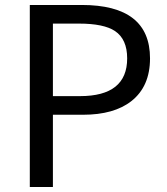

<svg xmlns="http://www.w3.org/2000/svg" viewBox="-20 -753 672 773"><path d="M100 -733H309Q584 -733 584 -518Q584 -405 509 -346Q439 -291 314 -291H193V0H100ZM302 -366Q492 -366 492 -518Q492 -595 443 -628Q398 -658 298 -658H193V-366Z"/></svg>

Font: 思源黑体R
Style: Regular
Weight: 400
Designer: Ryoko NISHIZUKA  (kana & ideographs); Paul D. Hunt (Latin, Greek & Cyrillic); Wenlong ZHANG  (bopomofo); Sandoll Communi
Foundry: Adobe Systems Incorporated
Version: Version 1.00 June 24, 2014, initial release